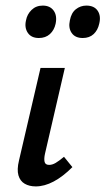

<svg xmlns="http://www.w3.org/2000/svg" viewBox="-20 -661 378 687"><path d="M108 6Q85 6 68.5 -3.5Q52 -13 46 -33.5Q40 -54 48 -87L125 -418H212L141 -111Q137 -93 139.5 -82Q142 -71 156 -71Q167 -71 179 -78Q191 -85 209 -100L239 -63Q205 -29 172 -11.5Q139 6 108 6ZM119 -525Q92 -525 79.5 -543.5Q67 -562 73 -588Q77 -610 93 -625.5Q109 -641 133 -641Q159 -641 172 -623Q185 -605 179 -576Q174 -553 158.5 -539Q143 -525 119 -525ZM276 -525Q249 -525 236.5 -543Q224 -561 230 -588Q235 -615 251.5 -628Q268 -641 289 -641Q317 -641 329.5 -622.5Q342 -604 335 -576Q330 -553 315 -539Q300 -525 276 -525Z"/></svg>

Font: Ysabeau Office SemiBold
Style: Italic
Weight: 600
Italic angle: -12°
Designer: Christian Thalmann (Catharsis Fonts)
Version: Version 2.001;gftools[0.9.30]; featfreeze: tnum,lnum,ss02